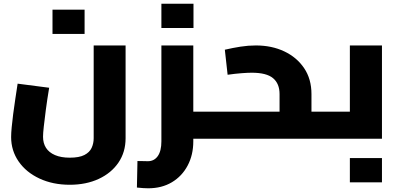

<svg xmlns="http://www.w3.org/2000/svg" viewBox="-20 -748 2146 1035"><path d="M356 248Q265 248 193 214.5Q121 181 80.5 122.5Q40 64 40 -9Q40 -30 43 -62Q46 -94 51 -133Q56 -172 62.5 -214.5Q69 -257 75 -297L245 -275Q234 -209 227 -155.5Q220 -102 216 -65.5Q212 -29 212 -11Q212 24 228 49Q244 74 276.5 88Q309 102 356 102Q407 102 435 87.5Q463 73 474 49Q485 25 485 -3V-503H657V-3Q657 72 618.5 128.5Q580 185 512 216.5Q444 248 356 248ZM263 -565V-696H436V-565Z M995 0V-146H1125V0ZM779 267Q768 267 752 266Q736 265 718 263L721 120Q739 120 754.5 120.5Q770 121 777 121Q811 121 830.5 93.5Q850 66 850 14V-503H1022V14Q1022 87 991.5 144.5Q961 202 906.5 234.5Q852 267 779 267ZM1125 0V-146Q1131 -146 1134.5 -141Q1138 -136 1140.5 -126.5Q1143 -117 1144 -103.5Q1145 -90 1145 -73Q1145 -56 1144 -42.5Q1143 -29 1140.5 -19.5Q1138 -10 1134.5 -5Q1131 0 1125 0ZM850 -597V-728H1023V-597Z M1659 0V-146H1763V0ZM1125 0V-146H1547L1487 -100V-241Q1487 -297 1452 -326.5Q1417 -356 1337 -356Q1317 -356 1283 -353.5Q1249 -351 1207 -345L1192 -480Q1235 -490 1276.5 -496.5Q1318 -503 1359 -503Q1445 -503 1512.5 -471Q1580 -439 1619.5 -380.5Q1659 -322 1659 -241V0ZM1125 0Q1120 0 1116 -5Q1112 -10 1110 -19.5Q1108 -29 1106.5 -42.5Q1105 -56 1105 -73Q1105 -96 1107 -112Q1109 -128 1113.5 -137Q1118 -146 1125 -146ZM1763 0V-146Q1768 -146 1772 -141Q1776 -136 1778 -126.5Q1780 -117 1781.5 -103.5Q1783 -90 1783 -73Q1783 -56 1781.5 -42.5Q1780 -29 1778 -19.5Q1776 -10 1772 -5Q1768 0 1763 0Z M1763 0V-146H1973L1866 -57V-503H2039V0ZM1763 0Q1758 0 1754 -5Q1750 -10 1748 -19.5Q1746 -29 1744.5 -42.5Q1743 -56 1743 -73Q1743 -96 1745 -112Q1747 -128 1751.5 -137Q1756 -146 1763 -146ZM1866 235V104H2039V235Z"/></svg>

Font: Cairo Play Black
Style: Regular
Weight: 900
Version: Version 3.119